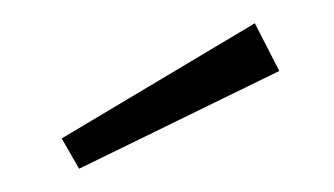

<svg xmlns="http://www.w3.org/2000/svg" viewBox="-20 -793 287 165"><path d="M199 -773 220 -732 48 -648 33 -674Z"/></svg>

Font: Fira Sans Condensed ExtraLight
Style: Regular
Weight: 275
Width: 3
Designer: Carrois Corporate & Edenspiekermann AG
Foundry: Carrois Corporate GbR & Edenspiekermann AG
Version: Version 4.203